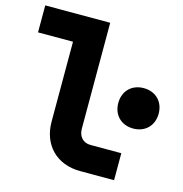

<svg xmlns="http://www.w3.org/2000/svg" viewBox="-108 -829 885 928"><g transform="rotate(15 335.0 -365.0)"><path d="M375 0H545V-135H390C354 -135 330 -161 330 -200V-730H5V-595H180V-195C180 -78 258 0 375 0ZM569 -265C629 -265 670 -306 670 -366C670 -426 629 -467 569 -467C509 -467 468 -426 468 -366C468 -306 509 -265 569 -265Z"/></g></svg>

Font: JetBrains Mono ExtraBold
Style: Regular
Weight: 800
Monospace: yes
Designer: Philipp Nurullin, Konstantin Bulenkov
Foundry: JetBrains
Version: Version 2.305